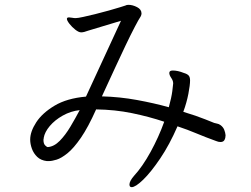

<svg xmlns="http://www.w3.org/2000/svg" viewBox="-20 -729 1040 795"><path d="M697 -384Q697 -395 689 -406.5Q681 -418 681 -427Q681 -429 681.5 -429.5Q682 -430 682 -431Q684 -437 696 -437Q716 -437 741 -427Q755 -423 761 -416.5Q767 -410 767 -396Q767 -377 760 -340.5Q753 -304 739 -266Q795 -249 829.5 -235Q864 -221 867 -220Q873 -218 879.5 -217Q886 -216 893 -211Q904 -203 908.5 -191.5Q913 -180 914 -169Q914 -158 909.5 -149.5Q905 -141 893 -141Q884 -141 875 -145Q828 -162 792.5 -177Q757 -192 715 -206Q682 -130 643.5 -73Q605 -16 573 15Q541 46 525 46Q521 46 518 43Q516 39 516 35Q516 21 535 -1Q570 -39 603.5 -100Q637 -161 660 -225Q597 -246 526.5 -260.5Q456 -275 378 -276Q345 -202 315 -158.5Q285 -115 259.5 -94.5Q234 -74 214.5 -68Q195 -62 182 -62H174Q149 -65 134 -79.5Q119 -94 112 -113.5Q105 -133 105 -151Q105 -184 130 -222.5Q155 -261 206 -291.5Q257 -322 336 -329L481 -643L345 -602Q327 -595 316 -595Q306 -595 292 -606Q278 -617 267.5 -630.5Q257 -644 257 -651Q257 -653 258.5 -655Q260 -657 266 -657Q271 -657 278.5 -655.5Q286 -654 293 -654Q302 -654 325 -659Q348 -664 376 -671Q404 -678 431 -685.5Q458 -693 477 -699Q496 -705 499 -706Q504 -709 512 -709Q529 -709 547.5 -699.5Q566 -690 566 -673Q566 -667 562 -660Q555 -650 538 -617.5Q521 -585 500 -541Q479 -497 458.5 -452.5Q438 -408 422.5 -374.5Q407 -341 402 -330Q476 -328 547 -315Q618 -302 679 -285Q690 -325 693.5 -352Q697 -379 697 -383ZM310 -273Q273 -269 240 -250.5Q207 -232 186 -207Q165 -182 161 -158Q161 -157 161 -156L160 -151Q160 -150 160 -149Q160 -134 167 -127Q174 -120 178 -120Q204 -122 227.5 -146Q251 -170 271.5 -204.5Q292 -239 310 -273Z"/></svg>

Font: Klee One SemiBold
Style: Regular
Weight: 600
Designer: Fontworks Inc.
Foundry: Fontworks Inc.
Version: Version 1.00;January 12, 2022;FontCreator 13.0.0.2683 64-bit